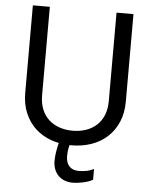

<svg xmlns="http://www.w3.org/2000/svg" viewBox="-61 -766 807 1025"><g transform="rotate(5 343.0 -253.5)"><path d="M612.3 -247.1Q612.3 -185.5 591.6 -137.5Q570.8 -89.4 534.7 -56.4Q498.5 -23.4 449.2 -6.3Q399.9 10.7 342.8 10.7Q285.6 10.7 236.3 -6.3Q187 -23.4 150.9 -56.4Q114.7 -89.4 94 -137.5Q73.2 -185.5 73.2 -247.1V-715.8H164.1V-242.2Q164.1 -199.7 177.2 -167Q190.4 -134.3 214.4 -112.3Q238.3 -90.3 271 -78.9Q303.7 -67.4 342.8 -67.4Q381.8 -67.4 414.6 -78.9Q447.3 -90.3 471.2 -112.3Q495.1 -134.3 508.3 -167Q521.5 -199.7 521.5 -242.2V-715.8H612.3ZM278.8 -10.7H339.4Q332 11.2 328.6 31Q325.2 50.8 325.2 69.3Q325.2 106 343.5 124.8Q361.8 143.6 392.6 143.6Q411.1 143.6 431.6 140.4Q452.1 137.2 474.6 126V184.1Q461.9 190.9 447.8 195.6Q433.6 200.2 419.4 203.1Q405.3 206.1 391.8 207.5Q378.4 209 367.7 209Q343.3 209 323.7 201.4Q304.2 193.8 290 179.7Q275.9 165.5 268.3 145.5Q260.7 125.5 260.7 101.1Q260.7 80.1 264.9 52.2Q269 24.4 278.8 -10.7Z"/></g></svg>

Font: Arian AMU
Style: Regular
Weight: 400
Designer: Ruben Hakobyan (Tarumian)
Foundry: Ruben Hakobyan (Tarumian)
Version: Version 4.003